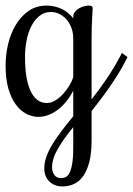

<svg xmlns="http://www.w3.org/2000/svg" viewBox="-23 -420 478 690"><path d="M136.2 185.1Q136.2 163.6 144.3 141.6Q152.3 119.6 166.5 96.7Q180.7 73.7 199.5 49.1Q218.3 24.4 240.2 -2V-94.2Q228.5 -71.3 213.9 -53.7Q199.2 -36.1 182.9 -24.2Q166.5 -12.2 149.2 -6.1Q131.8 0 115.2 0Q92.3 0 71 -11.2Q49.8 -22.5 33.2 -45.2Q16.6 -67.9 6.8 -102.5Q-2.9 -137.2 -2.9 -184.1Q-2.9 -223.6 6.3 -262.2Q15.6 -300.8 34.2 -331.3Q52.7 -361.8 80.1 -380.9Q107.4 -399.9 144 -399.9Q172.9 -399.9 198 -388.2Q223.1 -376.5 240.2 -354V-359.9Q240.2 -369.1 245.8 -376.7Q251.5 -384.3 260 -389.4Q268.6 -394.5 278.1 -397.2Q287.6 -399.9 294.9 -399.9Q303.2 -399.9 306.6 -397.7Q310.1 -395.5 310.1 -390.1Q310.1 -382.3 308.1 -355Q306.2 -327.6 306.2 -274.9V-63Q318.4 -78.1 332 -96.7Q345.7 -115.2 359.4 -135.5Q373 -155.8 386 -177.2Q398.9 -198.7 410.2 -220.2L415 -230L435.1 -214.8L430.2 -205.1Q418.5 -181.6 403.1 -156.5Q387.7 -131.3 370.8 -107.2Q354 -83 337.2 -60.8Q320.3 -38.6 306.2 -21V85Q306.2 129.9 298.1 161.4Q290 192.9 276.1 212.6Q262.2 232.4 242.9 241.2Q223.6 250 201.2 250Q173.3 250 154.8 232.7Q136.2 215.3 136.2 185.1ZM145 -49.8Q160.2 -49.8 175 -58.6Q189.9 -67.4 202.6 -81.1Q215.3 -94.7 225.3 -111.1Q235.4 -127.4 240.2 -143.1V-280.8Q240.2 -302.7 233.4 -320.6Q226.6 -338.4 215.3 -350.8Q204.1 -363.3 189.7 -370.1Q175.3 -377 160.2 -377Q136.7 -377 119.1 -363Q101.6 -349.1 89.8 -326.4Q78.1 -303.7 72.5 -274.4Q66.9 -245.1 66.9 -214.8Q66.9 -177.2 71.5 -147Q76.2 -116.7 85.9 -95Q95.7 -73.2 110.4 -61.5Q125 -49.8 145 -49.8ZM195.8 220.2Q203.6 220.2 211.7 217Q219.7 213.9 226.1 202.6Q232.4 191.4 236.3 169.4Q240.2 147.5 240.2 109.9V37.1Q206.5 77.6 185.3 114Q164.1 150.4 164.1 182.1Q164.1 197.3 172.4 208.7Q180.7 220.2 195.8 220.2Z"/></svg>

Font: Rochester
Style: Regular
Weight: 400
Version: Version 1.006